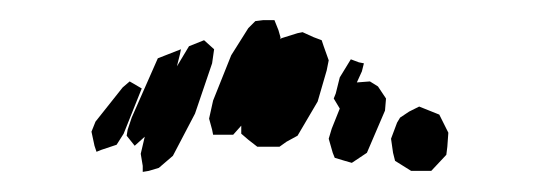

<svg xmlns="http://www.w3.org/2000/svg" viewBox="-20 -777 532 191"><path d="M296 -676 276 -642 265 -636 258 -631H241H236L227 -638L220 -644V-652L212 -643H206H192L191 -648L188 -659L192 -677L210 -722L227 -749L234 -756L242 -757H253L257 -747L259 -740V-738L260 -739L276 -744L281 -745L292 -740L300 -737L302 -731L307 -717L305 -707ZM174 -664 152 -622 138 -610 128 -607 122 -606V-612L120 -624L124 -641L114 -632L106 -642L107 -648L111 -660L137 -719L160 -728L159 -723L156 -711L168 -731L183 -737L193 -728L191 -714ZM345 -625 330 -615 323 -617 313 -620 311 -625 307 -639 310 -649 318 -669 312 -679 314 -684 318 -700 329 -718 337 -715 342 -714 340 -706 335 -695 348 -696 356 -691 364 -679 363 -667ZM121 -689 103 -644 96 -633 81 -628 76 -626 74 -632 71 -646 75 -656 102 -690 109 -696ZM389 -607 373 -617 371 -625 369 -639 375 -655 378 -660 387 -666 397 -671 407 -667 417 -663 421 -655 426 -645 425 -631 424 -623 409 -607Z"/></svg>

Font: Rubik Marker Hatch
Style: Regular
Weight: 400
Designer: Hubert and Fischer, NaN
Foundry: Hubert & Fischer, NaN
Version: Version 2.200